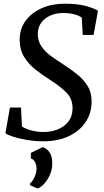

<svg xmlns="http://www.w3.org/2000/svg" viewBox="-20 -772 574 1064"><path d="M220.5 11Q173 11 129.2 3.5Q85.5 -4 53.8 -14.2Q22 -24.5 10 -33.5L35 -176H96.5L101.5 -71.5Q121 -57.5 154 -49Q187 -40.5 221.5 -40.5Q263.5 -40.5 299.5 -54.8Q335.5 -69 358 -97Q380.5 -125 382 -167.5Q384 -223.5 347 -260Q310 -296.5 255 -331Q215.5 -356 177.2 -386Q139 -416 114.2 -455.8Q89.5 -495.5 89 -549.5Q88.5 -612 122.2 -657.2Q156 -702.5 212.2 -727Q268.5 -751.5 337 -751.5Q410 -751.5 456 -738.8Q502 -726 523 -712.5L498.5 -578.5H438.5L433 -674.5Q417.5 -686 390.8 -693Q364 -700 328.5 -700Q293 -700 261.2 -686.8Q229.5 -673.5 209.8 -648Q190 -622.5 189.5 -584.5Q189.5 -545 208.8 -516Q228 -487 260.2 -463.2Q292.5 -439.5 331 -415Q369 -390.5 405 -362.2Q441 -334 464.2 -297.5Q487.5 -261 487.5 -210.5Q488 -146 454.8 -96Q421.5 -46 361.5 -17.5Q301.5 11 220.5 11ZM146 254 146.5 244.5Q160.5 233.5 171.8 208Q183 182.5 182.5 160Q182 141.5 174 126Q166 110.5 151 106V75.5L217 43Q247 55 258.8 79.2Q270.5 103.5 269.5 137Q269 170 255.5 199.2Q242 228.5 223 248.2Q204 268 187.5 272.5Z"/></svg>

Font: Merriweather
Style: Italic
Weight: 400
Italic angle: -7.8°
Designer: Eben Sorkin
Foundry: Eben Sorkin
Version: Version 2.100